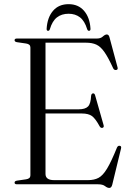

<svg xmlns="http://www.w3.org/2000/svg" viewBox="-20 -885 636 922"><path d="M50 -692Q50 -700 61.5 -700H446Q463.5 -700 474 -709.8Q484.5 -719.5 493 -719.5Q502.5 -719.5 506 -705L544.5 -561.5Q547.5 -551 538.5 -549Q528.5 -547 523.5 -557Q500 -608.5 481.5 -635Q463 -661.5 442.5 -670.8Q422 -680 393.5 -680H198.5V-360H357Q389.5 -360 402.8 -373.8Q416 -387.5 417.5 -425Q419 -435.5 426 -436.5Q434 -438 437 -426.5L477.5 -284Q480.5 -273.5 472 -271Q464 -269.5 459 -277.5Q438.5 -315.5 421.5 -327.8Q404.5 -340 373.5 -340H198.5V-50Q198.5 -20 239.5 -20H403Q432.5 -20 453.2 -31Q474 -42 494.2 -75.5Q514.5 -109 542 -177Q546.5 -186 554.5 -185Q564.5 -184 561 -171L519 2Q515 17.5 505 17.5Q495.5 17.5 484.5 8.8Q473.5 0 451 0H61.5Q50 0 50 -8Q50 -15.5 61 -17.5L105.5 -24Q126 -27 126 -43V-657Q126 -673 105.5 -676L61 -682.5Q50 -684.5 50 -692ZM309.5 -819Q276 -819 253.5 -801.5Q231 -784 219.5 -745Q217 -737 211 -737Q203 -737 204 -748Q207.5 -801.5 234.8 -833.2Q262 -865 309.5 -865Q356 -865 383.5 -833.2Q411 -801.5 414.5 -748Q415.5 -737 407 -737Q401.5 -737 398.5 -745Q386.5 -784.5 364 -801.8Q341.5 -819 309.5 -819Z"/></svg>

Font: Fraunces 72pt S000 Light
Style: Regular
Weight: 300
Version: Version 1.000; ttfautohint (v1.8.3)